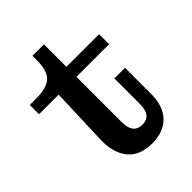

<svg xmlns="http://www.w3.org/2000/svg" viewBox="-191 -753 865 865"><g transform="rotate(-45 241.5 -320.5)"><path d="M269 9.8Q190.4 9.8 151.6 -39.1Q112.8 -87.9 117.2 -175.8L127 -443.8H2V-502.9H41Q111.8 -502.9 139.4 -529.8Q167 -556.6 167 -621.1V-650.9H240.2V-507.8H448.2V-443.8H240.2V-154.8Q240.2 -81.1 298.8 -81.1Q356 -81.1 356 -154.8V-317.9H423.8V-150.9Q423.8 -75.2 384 -32.7Q344.2 9.8 269 9.8Z"/></g></svg>

Font: Montagu Slab 144pt Medium
Style: Regular
Weight: 500
Designer: Florian Karsten
Foundry: Florian Karsten
Version: Version 1.000